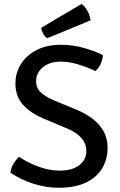

<svg xmlns="http://www.w3.org/2000/svg" viewBox="-20 -918 596 952"><path d="M32 -62Q34 -84 46.8 -105.8Q59.5 -127.5 75 -140Q118.5 -111 171.5 -91.5Q224.5 -72 276 -72Q338 -72 373 -99Q408 -126 408 -169Q408 -206.5 383.2 -234.2Q358.5 -262 314 -280.5L193.5 -331Q130.5 -358 93.5 -399.2Q56.5 -440.5 56.5 -504Q56.5 -557.5 84.5 -601.2Q112.5 -645 163 -670.5Q213.5 -696 280.5 -696Q342 -696 396.5 -680.2Q451 -664.5 490 -645Q489.5 -623.5 479.2 -601.5Q469 -579.5 453 -565.5Q413.5 -585 367.2 -598.8Q321 -612.5 282.5 -612.5Q226 -612.5 192.5 -584.5Q159 -556.5 159 -515Q159 -480.5 183.2 -459Q207.5 -437.5 245 -421.5L364 -372Q406 -354.5 439.8 -328.5Q473.5 -302.5 493.5 -267Q513.5 -231.5 513.5 -186Q513.5 -129 487 -84Q460.5 -39 406.5 -13Q352.5 13 270 13Q208 13 144.8 -7.2Q81.5 -27.5 32 -62ZM384.5 -898.5Q399.5 -888.5 412.8 -865Q426 -841.5 429 -817L214 -728.5Q202 -736 194 -751.5Q186 -767 184 -780Z"/></svg>

Font: Signika Negative
Style: Regular
Weight: 400
Designer: Anna Giedry
Foundry: Anna Giedry
Version: Version 2.001